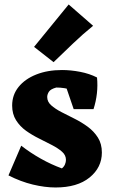

<svg xmlns="http://www.w3.org/2000/svg" viewBox="-20 -810 499 850"><path d="M226 20Q179.2 20 125.5 7.1Q71.8 -5.8 17.5 -33.5L74 -165Q115 -133.2 161 -107.4Q207 -81.5 254 -64.5Q263.2 -71.8 267.6 -82.1Q272 -92.5 272 -102.2Q272 -123 254.8 -138.2Q237.5 -153.5 210.6 -167.5Q183.8 -181.5 152.9 -196.8Q122 -212 95.1 -231.2Q68.2 -250.5 51 -277.9Q33.8 -305.2 33.8 -342.8Q33.8 -389.8 62.2 -425.1Q90.8 -460.5 140.6 -480.2Q190.5 -500 254.5 -500Q293.2 -500 334.8 -492Q376.2 -484 409.5 -467L374 -378.8Q343 -399.5 302.8 -411.1Q262.5 -422.8 229.2 -422.5Q204.2 -415.8 196.6 -404Q189 -392.2 189 -380.5Q189 -359.5 206.6 -343.9Q224.2 -328.2 251.6 -314Q279 -299.8 310 -284.4Q341 -269 368.4 -248.9Q395.8 -228.8 413.4 -201Q431 -173.2 431 -134.8Q431 -68.5 376.6 -24.2Q322.2 20 226 20ZM306.2 -326.8 256.2 -473 409.5 -467Q413 -432 409 -396.4Q405 -360.8 394 -326.8ZM217.2 -534.8 130.8 -602.5 284 -790.2 392.2 -695.8Q347.2 -659.5 303.2 -617.4Q259.2 -575.2 217.2 -534.8Z"/></svg>

Font: Eczar
Style: Regular
Weight: 400
Designer: Vaibhav Singh
Foundry: Rosetta Type Foundry
Version: Version 2.000